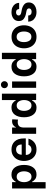

<svg xmlns="http://www.w3.org/2000/svg" viewBox="1576 -2389 1021 4213"><g transform="rotate(-90 2086.5 -282.5)"><path d="M204 -91H196V208H57V-528H196V-446H204Q220 -480 258 -510.5Q296 -541 364 -541Q465 -541 519.5 -466Q574 -391 574 -265Q574 -142 519.5 -67Q465 8 365 8Q298 8 260 -23Q222 -54 204 -91ZM434 -266Q434 -332 404.5 -379.5Q375 -427 315 -427Q256 -427 226 -379Q196 -331 196 -265Q196 -198 226 -150Q256 -102 315 -102Q375 -102 404.5 -150Q434 -198 434 -266Z M661 -266Q661 -338 688.5 -400.5Q716 -463 773 -502Q830 -541 914 -541Q1025 -541 1090.5 -470Q1156 -399 1156 -265V-227H794V-219Q794 -171 827 -136.5Q860 -102 910 -102Q949 -102 976 -120Q1003 -138 1015 -169H1151Q1130 -91 1069 -41.5Q1008 8 913 8Q830 8 773 -30.5Q716 -69 688.5 -131.5Q661 -194 661 -266ZM1023 -317Q1021 -380 991 -410Q961 -440 912 -440Q860 -440 830 -407Q800 -374 798 -317Z M1257 -528H1394V-444H1401Q1414 -479 1449 -503.5Q1484 -528 1539 -528Q1560 -528 1575 -524L1569 -397Q1544 -404 1516 -404Q1454 -404 1424 -371.5Q1394 -339 1394 -264V0H1257Z M1620 -265Q1620 -391 1674.5 -466Q1729 -541 1830 -541Q1898 -541 1936 -510.5Q1974 -480 1990 -446H1998V-751H2137V0H1998V-91H1990Q1972 -54 1934 -23Q1896 8 1829 8Q1729 8 1674.5 -67Q1620 -142 1620 -265ZM1998 -265Q1998 -331 1968 -379Q1938 -427 1879 -427Q1819 -427 1789.5 -379.5Q1760 -332 1760 -266Q1760 -198 1789.5 -150Q1819 -102 1879 -102Q1938 -102 1968 -150Q1998 -198 1998 -265Z M2267 -528H2405V0H2267ZM2258 -696Q2258 -729 2280 -751Q2302 -773 2335 -773Q2368 -773 2390 -750.5Q2412 -728 2412 -696Q2412 -664 2390 -641.5Q2368 -619 2335 -619Q2302 -619 2280 -641.5Q2258 -664 2258 -696Z M2518 -265Q2518 -391 2572.5 -466Q2627 -541 2728 -541Q2796 -541 2834 -510.5Q2872 -480 2888 -446H2896V-751H3035V0H2896V-91H2888Q2870 -54 2832 -23Q2794 8 2727 8Q2627 8 2572.5 -67Q2518 -142 2518 -265ZM2896 -265Q2896 -331 2866 -379Q2836 -427 2777 -427Q2717 -427 2687.5 -379.5Q2658 -332 2658 -266Q2658 -198 2687.5 -150Q2717 -102 2777 -102Q2836 -102 2866 -150Q2896 -198 2896 -265Z M3133 -265Q3133 -339 3160.5 -401.5Q3188 -464 3245 -502Q3302 -540 3385 -540Q3468 -540 3525 -502.5Q3582 -465 3610 -403Q3638 -341 3638 -267Q3638 -193 3610 -130.5Q3582 -68 3525 -30Q3468 8 3385 8Q3302 8 3245.5 -29.5Q3189 -67 3161 -129Q3133 -191 3133 -265ZM3502 -267Q3502 -337 3472.5 -382.5Q3443 -428 3385 -428Q3327 -428 3298 -382.5Q3269 -337 3269 -267Q3269 -197 3298.5 -150.5Q3328 -104 3385 -104Q3443 -104 3472.5 -150.5Q3502 -197 3502 -267Z M3718 -168V-174H3853V-168Q3853 -141 3874 -120Q3895 -99 3935 -99Q3968 -99 3988.5 -114.5Q4009 -130 4009 -157Q4009 -181 3991 -195Q3973 -209 3946 -213L3886 -225Q3827 -236 3779 -272Q3731 -308 3731 -381Q3731 -456 3786 -498.5Q3841 -541 3927 -541Q3990 -541 4036 -518Q4082 -495 4106 -457.5Q4130 -420 4130 -377V-373H3995V-376Q3995 -400 3977 -420.5Q3959 -441 3922 -441Q3891 -441 3872 -425Q3853 -409 3853 -383Q3853 -359 3872.5 -345Q3892 -331 3921 -326L3987 -313Q4051 -299 4095 -262.5Q4139 -226 4139 -159Q4139 -109 4112 -71Q4085 -33 4037.5 -12.5Q3990 8 3932 8Q3865 8 3816.5 -17Q3768 -42 3743 -82.5Q3718 -123 3718 -168Z"/></g></svg>

Font: Be Vietnam
Style: Bold
Weight: 700
Designer: Gabriel Lam
Foundry: TypeRant
Version: Version 4.000